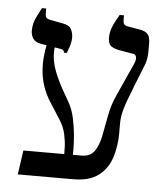

<svg xmlns="http://www.w3.org/2000/svg" viewBox="-46 -622 580 664"><g transform="rotate(5 244.0 -290.0)"><path d="M40 0 52 -84H254Q284 -84 298.5 -104.5Q313 -125 319.5 -158Q326 -191 333 -229Q340 -267 356 -302L407 -415Q414 -430 412 -439.5Q410 -449 402 -450L350 -459Q334 -462 323.5 -469.5Q313 -477 313 -499Q313 -516 319 -532.5Q325 -549 332.5 -561.5Q340 -574 343 -580H358V-566Q358 -553 362 -548.5Q366 -544 380 -542L415 -536Q435 -533 444 -523.5Q453 -514 453 -491V-465Q453 -455 452 -446Q451 -437 449 -428.5Q447 -420 443 -411L415 -341Q410 -326 400.5 -303Q391 -280 384 -255Q377 -230 377 -207V-172Q377 -128 364.5 -88.5Q352 -49 320.5 -24.5Q289 0 232 0ZM194 -82Q194 -89 193.5 -108.5Q193 -128 187.5 -153.5Q182 -179 166 -203L129 -261Q114 -285 105.5 -310Q97 -335 94.5 -360Q92 -385 94 -410.5Q96 -436 102 -463L130 -458Q124 -421 134 -386Q144 -351 169 -306L193 -264Q206 -241 212.5 -211.5Q219 -182 221.5 -154Q224 -126 224 -106Q224 -86 224 -82ZM163 -433Q162 -438 159.5 -441Q157 -444 151 -445L80 -457Q61 -460 53 -472Q45 -484 45 -500Q45 -525 56.5 -547.5Q68 -570 73 -580H88V-564Q88 -552 92 -548Q96 -544 106 -542L148 -534Q173 -530 179.5 -516Q186 -502 186 -489Q186 -471 180 -454.5Q174 -438 172 -433Z"/></g></svg>

Font: Frank Ruhl Libre Light
Style: Regular
Weight: 300
Designer: Yanek Iontef
Foundry: Fontef
Version: Version 6.003;gftools[0.9.30]